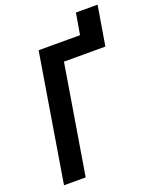

<svg xmlns="http://www.w3.org/2000/svg" viewBox="-156 -949 848 1041"><g transform="rotate(-20 268.0 -429.0)"><path d="M30 0 151 -735H390L411 -858H536L498 -630H259L155 0Z"/></g></svg>

Font: Iosevka SS18 Extrabold
Style: Italic
Weight: 800
Italic angle: -9°
Monospace: yes
Designer: Belleve Invis
Foundry: Belleve Invis
Version: Version 25.1.1; ttfautohint (v1.8.4)